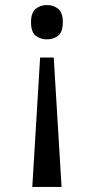

<svg xmlns="http://www.w3.org/2000/svg" viewBox="-20 -561 372 761"><path d="M193 -333 224 180H108L139 -333ZM166 -541Q192 -541 210.5 -526Q229 -511 229 -473Q229 -434 210.5 -419.5Q192 -405 166 -405Q140 -405 121.5 -419.5Q103 -434 103 -473Q103 -511 121.5 -526Q140 -541 166 -541Z"/></svg>

Font: NotoSerif-Regular
Style: Regular
Weight: 400
Designer: Monotype Design Team
Foundry: Monotype Imaging Inc.
Version: Version 2.007; ttfautohint (v1.8) -l 8 -r 50 -G 200 -x 14 -D